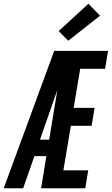

<svg xmlns="http://www.w3.org/2000/svg" viewBox="-52 -1007 598 1027"><path d="M-32 0 238 -735H526L510 -639H377L342 -430H454L438 -334H327L287 -96H420L404 0H168L196 -172H132L72 0ZM162 -260H211L255 -527Q252 -517 249 -508Q246 -499 242 -490ZM313 -789 262 -841 421 -987 483 -923Z"/></svg>

Font: Iosevka SS04 Oblique
Style: Bold
Weight: 700
Italic angle: -9°
Monospace: yes
Designer: Belleve Invis
Foundry: Belleve Invis
Version: Version 19.0.0; ttfautohint (v1.8.4)